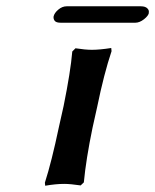

<svg xmlns="http://www.w3.org/2000/svg" viewBox="-20 -590 498 616"><path d="M168.9 -182.1 184.1 -250Q206.5 -360.4 211.9 -424.8L222.2 -435.1Q253.9 -430.2 274.9 -430.2Q299.8 -430.2 336.9 -436L337.9 -425.8Q313.5 -353 292 -248L276.9 -180.2Q255.9 -78.6 249 -4.9L238.8 4.9Q205.6 0 186 0Q159.2 0 125 5.9L124 -3.9Q145.5 -70.8 168.9 -182.1ZM414.1 -517.1H174.8Q160.6 -517.1 155.8 -522.9Q150.9 -528.8 151.9 -537.1Q154.3 -548.3 167 -559.1Q179.7 -569.8 193.8 -569.8H432.1Q446.3 -569.8 452.9 -563Q459.5 -556.2 457 -548.8L458 -549.8Q456.5 -539.6 442.1 -528.3Q427.7 -517.1 414.1 -517.1Z"/></svg>

Font: Linear Smooth
Style: Bold Italic
Weight: 700
Designer: Philipp H. Poll, Flanker
Foundry: Philipp H. Poll, reworked by Flanker
Version: Version 1.061 | FøM Fix